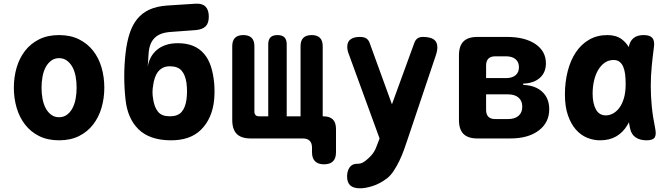

<svg xmlns="http://www.w3.org/2000/svg" viewBox="-20 -750 3640 1040"><path d="M300 10Q238 10 192 -13Q146 -36 115.5 -75.5Q85 -115 70 -166.5Q55 -218 55 -275Q55 -332 70 -383.5Q85 -435 115.5 -474.5Q146 -514 192 -537Q238 -560 300 -560Q362 -560 408 -537Q454 -514 484.5 -475Q515 -436 530 -384.5Q545 -333 545 -275Q545 -218 530 -166.5Q515 -115 484.5 -75.5Q454 -36 408 -13Q362 10 300 10ZM300 -115Q324 -115 342 -128Q360 -141 372 -163Q384 -185 389.5 -214Q395 -243 395 -275Q395 -308 389.5 -337Q384 -366 372 -387.5Q360 -409 342 -422Q324 -435 300 -435Q276 -435 258 -422Q240 -409 228 -387Q216 -365 210.5 -336Q205 -307 205 -275Q205 -243 210.5 -214Q216 -185 228 -163Q240 -141 258 -128Q276 -115 300 -115Z M1040 -587 905 -577Q875 -575 853.5 -567Q832 -559 817.5 -544.5Q803 -530 795 -509.5Q787 -489 785 -461L780 -387Q784 -415 796.5 -438.5Q809 -462 829.5 -479.5Q850 -497 878.5 -506.5Q907 -516 943 -516Q991 -516 1026 -501.5Q1061 -487 1085 -459Q1109 -431 1122 -391.5Q1135 -352 1140 -301Q1142 -278 1142 -255.5Q1142 -233 1140 -210Q1130 -109 1070 -48.5Q1010 12 900 10Q789 8 730 -50Q671 -108 660 -210Q653 -273 653 -335.5Q653 -398 660 -461Q667 -522 682 -568.5Q697 -615 723.5 -647.5Q750 -680 789.5 -698Q829 -716 885 -720L1040 -730Q1076 -732 1093.5 -714Q1111 -696 1111 -660Q1111 -624 1093.5 -607Q1076 -590 1040 -587ZM900 -120Q943 -120 963.5 -143.5Q984 -167 990 -210Q993 -233 993 -255.5Q993 -278 990 -301Q984 -344 963.5 -367.5Q943 -391 900 -391Q879 -391 863.5 -383.5Q848 -376 837 -362.5Q826 -349 819.5 -330.5Q813 -312 810 -291Q806 -268 806 -250.5Q806 -233 810 -210Q817 -167 837 -143.5Q857 -120 900 -120Z M1735 140Q1703 140 1686.5 123.5Q1670 107 1670 75V50Q1670 25 1657.5 12.5Q1645 0 1620 0H1338Q1287 0 1262.5 -24.5Q1238 -49 1238 -100V-500Q1238 -530 1253 -545Q1268 -560 1298 -560Q1328 -560 1343 -545Q1358 -530 1358 -500V-145Q1358 -133 1364.5 -126.5Q1371 -120 1383 -120H1433V-510Q1433 -535 1445 -547.5Q1457 -560 1483 -560Q1509 -560 1521 -547.5Q1533 -535 1533 -510V-120H1608V-500Q1608 -530 1623 -545Q1638 -560 1668 -560Q1698 -560 1713 -545Q1728 -530 1728 -500V-120H1731Q1766 -120 1783 -103Q1800 -86 1800 -51V75Q1800 107 1784 123.5Q1768 140 1735 140Z M2025 29 2036 0 1870 -455Q1865 -467 1863 -477.5Q1861 -488 1861 -497Q1861 -524 1879 -537Q1897 -550 1928 -550Q1952 -550 1964 -542Q1976 -534 1982 -518L2103 -185L2224 -517Q2230 -534 2241.5 -542Q2253 -550 2270 -550Q2310 -550 2329.5 -536.5Q2349 -523 2349 -494Q2349 -485 2347 -474Q2345 -463 2341 -451L2186 10Q2179 31 2168.5 60.5Q2158 90 2144 119.5Q2130 149 2112.5 175.5Q2095 202 2075 217Q2036 246 1997.5 258Q1959 270 1930 270Q1895 270 1877.5 254.5Q1860 239 1860 205V203Q1861 174 1874.5 155.5Q1888 137 1916 137Q1933 137 1945 130.5Q1957 124 1968 114Q1981 103 1989.5 93.5Q1998 84 2004.5 74Q2011 64 2015.5 53.5Q2020 43 2025 29Z M2566 0Q2515 0 2490.5 -24.5Q2466 -49 2466 -100V-450Q2466 -501 2490.5 -525.5Q2515 -550 2566 -550H2726Q2823 -550 2880 -511.5Q2937 -473 2937 -407Q2937 -357 2904 -328Q2871 -299 2814 -297V-290Q2879 -288 2917 -253Q2955 -218 2955 -158Q2955 -86 2898 -43Q2841 0 2744 0ZM2613 -239V-155Q2613 -130 2625.5 -117.5Q2638 -105 2663 -105H2731Q2768 -105 2788.5 -122.5Q2809 -140 2809 -172Q2809 -204 2788.5 -221.5Q2768 -239 2731 -239ZM2663 -445Q2638 -445 2625.5 -432.5Q2613 -420 2613 -395V-327H2721Q2754 -327 2772.5 -342.5Q2791 -358 2791 -386Q2791 -414 2772.5 -429.5Q2754 -445 2721 -445Z M3230 10Q3194 10 3160 -4Q3126 -18 3099.5 -48Q3073 -78 3056.5 -125Q3040 -172 3040 -238Q3040 -305 3055 -364Q3070 -423 3099 -466.5Q3128 -510 3171 -535Q3214 -560 3270 -560Q3317 -560 3347 -538Q3370 -521 3386 -495Q3391 -527 3412 -544Q3432 -560 3467 -560Q3501 -560 3514 -544Q3527 -528 3522 -494Q3515 -441 3510 -389Q3505 -337 3505 -283.5Q3505 -230 3510.5 -173.5Q3516 -117 3529 -54Q3536 -20 3526 -5Q3516 10 3482 10Q3447 10 3423.5 -5.5Q3400 -21 3393 -54Q3389 -71 3387 -88Q3382 -79 3378 -72Q3354 -32 3317.5 -11Q3281 10 3230 10ZM3262 -125Q3281 -125 3300 -135Q3319 -145 3334.5 -165.5Q3350 -186 3359.5 -218Q3369 -250 3369 -295Q3369 -324 3366 -348Q3363 -372 3355.5 -389Q3348 -406 3335.5 -415.5Q3323 -425 3304 -425Q3276 -425 3255 -410Q3234 -395 3219.5 -370Q3205 -345 3197.5 -312Q3190 -279 3190 -242Q3190 -191 3207.5 -158Q3225 -125 3262 -125Z"/></svg>

Font: Maple Mono NL ExtraBold
Style: Regular
Weight: 800
Monospace: yes
Designer: subframe7536
Version: Version 7.000